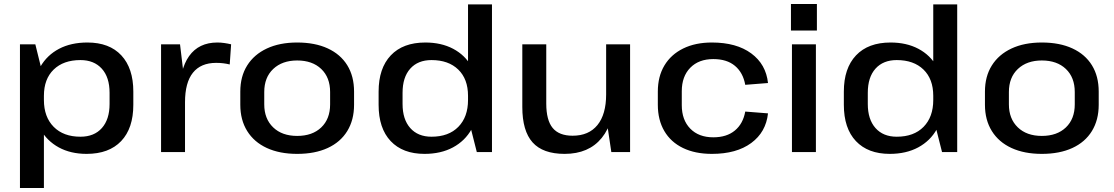

<svg xmlns="http://www.w3.org/2000/svg" viewBox="-20 -762 5584 962"><path d="M414 9Q334 9 274.5 -23.5Q215 -56 182 -115Q149 -174 149 -255V-290Q149 -370 182.5 -428Q216 -486 276 -517.5Q336 -549 418 -549Q528 -549 588 -484.5Q648 -420 648 -303V-237Q648 -119 587 -55Q526 9 414 9ZM80 -540H157L200 -366V180H80ZM383 -77Q452 -77 490.5 -120.5Q529 -164 529 -241V-297Q529 -375 490 -418Q451 -461 383 -461Q298 -461 249 -413.5Q200 -366 200 -282V-261Q200 -176 249 -126.5Q298 -77 383 -77Z M787 -540H882L907 -331V0H787ZM879 -280Q879 -413 927.5 -481Q976 -549 1069 -549Q1086 -549 1103.5 -546.5Q1121 -544 1138 -540L1131 -439Q1099 -447 1063 -447Q986 -447 946.5 -397.5Q907 -348 907 -250Z M1469 9Q1381 9 1317 -20.5Q1253 -50 1218.5 -105.5Q1184 -161 1184 -237V-303Q1184 -379 1218.5 -434Q1253 -489 1317 -519Q1381 -549 1469 -549Q1558 -549 1622 -519.5Q1686 -490 1720 -435Q1754 -380 1754 -303V-237Q1754 -161 1720 -105.5Q1686 -50 1622 -20.5Q1558 9 1469 9ZM1469 -81Q1545 -81 1589.5 -123.5Q1634 -166 1634 -239V-301Q1634 -374 1589.5 -416.5Q1545 -459 1469 -459Q1394 -459 1349 -416.5Q1304 -374 1304 -301V-239Q1304 -167 1348.5 -124Q1393 -81 1469 -81Z M2107 9Q1998 9 1937.5 -55Q1877 -119 1877 -237V-303Q1877 -420 1938 -484.5Q1999 -549 2111 -549Q2191 -549 2250.5 -517.5Q2310 -486 2343 -428Q2376 -370 2376 -290V-255Q2376 -174 2343 -115Q2310 -56 2249.5 -23.5Q2189 9 2107 9ZM2142 -77Q2228 -77 2276.5 -126.5Q2325 -176 2325 -261V-282Q2325 -366 2276 -413.5Q2227 -461 2142 -461Q2074 -461 2035.5 -418Q1997 -375 1997 -297V-241Q1997 -164 2035.5 -120.5Q2074 -77 2142 -77ZM2325 -174V-740H2445V0H2369Z M2717 -243Q2717 -160 2749 -121Q2781 -82 2849 -82Q2930 -82 2973.5 -135.5Q3017 -189 3017 -289L3060 -359V-299Q3060 -151 2995 -71Q2930 9 2809 9Q2700 9 2648.5 -48.5Q2597 -106 2597 -226V-540H2717ZM3137 0H3043L3017 -175V-540H3137Z M3547 9Q3463 9 3402 -20.5Q3341 -50 3308.5 -105.5Q3276 -161 3276 -237V-303Q3276 -379 3309 -434Q3342 -489 3403 -519Q3464 -549 3547 -549Q3670 -549 3744 -494.5Q3818 -440 3828 -346L3714 -337Q3703 -398 3662.5 -432Q3622 -466 3554 -466Q3481 -466 3438.5 -422.5Q3396 -379 3396 -305V-235Q3396 -161 3438.5 -117.5Q3481 -74 3554 -74Q3621 -74 3662 -108Q3703 -142 3714 -203L3828 -194Q3818 -100 3744 -45.5Q3670 9 3547 9Z M4068 -540V0H3948V-540ZM4073 -742V-609H3943V-742Z M4438 9Q4329 9 4268.5 -55Q4208 -119 4208 -237V-303Q4208 -420 4269 -484.5Q4330 -549 4442 -549Q4522 -549 4581.5 -517.5Q4641 -486 4674 -428Q4707 -370 4707 -290V-255Q4707 -174 4674 -115Q4641 -56 4580.5 -23.5Q4520 9 4438 9ZM4473 -77Q4559 -77 4607.5 -126.5Q4656 -176 4656 -261V-282Q4656 -366 4607 -413.5Q4558 -461 4473 -461Q4405 -461 4366.5 -418Q4328 -375 4328 -297V-241Q4328 -164 4366.5 -120.5Q4405 -77 4473 -77ZM4656 -174V-740H4776V0H4700Z M5200 9Q5112 9 5048 -20.5Q4984 -50 4949.5 -105.5Q4915 -161 4915 -237V-303Q4915 -379 4949.5 -434Q4984 -489 5048 -519Q5112 -549 5200 -549Q5289 -549 5353 -519.5Q5417 -490 5451 -435Q5485 -380 5485 -303V-237Q5485 -161 5451 -105.5Q5417 -50 5353 -20.5Q5289 9 5200 9ZM5200 -81Q5276 -81 5320.5 -123.5Q5365 -166 5365 -239V-301Q5365 -374 5320.5 -416.5Q5276 -459 5200 -459Q5125 -459 5080 -416.5Q5035 -374 5035 -301V-239Q5035 -167 5079.5 -124Q5124 -81 5200 -81Z"/></svg>

Font: Pathway Extreme 72pt SemiBold
Style: Regular
Weight: 600
Designer: Eduardo Rodriguez Tunni
Foundry: Eduardo Rodriguez Tunni
Version: Version 1.001;gftools[0.9.26]